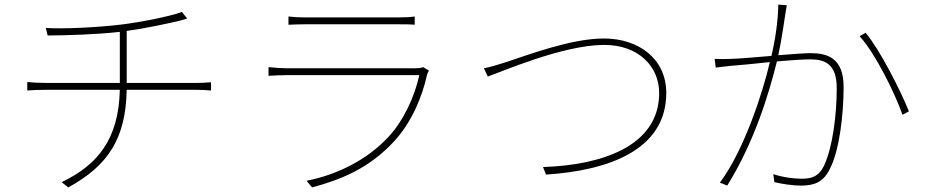

<svg xmlns="http://www.w3.org/2000/svg" viewBox="-20 -794 4040 838"><path d="M180 -672 188 -639C276 -640 397 -643 503 -655V-432H182C153 -432 116 -434 99 -436V-399C121 -401 151 -402 184 -402H503C498 -188 408 -75 249 1L278 24C453 -72 529 -190 533 -402H834C856 -402 884 -401 901 -399V-435C881 -433 855 -432 833 -432H533V-659C614 -670 711 -691 762 -703C775 -707 787 -710 797 -713L774 -742C726 -723 592 -697 511 -687C404 -674 254 -667 180 -672Z M1239 -722V-686C1264 -687 1286 -688 1314 -688H1716C1747 -688 1769 -688 1790 -686V-722C1769 -719 1748 -718 1717 -718H1314C1284 -718 1264 -719 1239 -722ZM1852 -486 1827 -501C1819 -497 1803 -496 1790 -496H1231C1208 -496 1182 -498 1152 -501V-463C1182 -465 1208 -466 1231 -466H1810C1791 -376 1743 -269 1675 -196C1581 -95 1450 -31 1318 -5L1342 24C1469 -10 1592 -60 1700 -177C1775 -258 1822 -368 1844 -468C1845 -473 1849 -480 1852 -486Z M2092 -496 2109 -460C2163 -478 2436 -598 2617 -598C2767 -598 2857 -504 2857 -388C2857 -154 2602 -73 2350 -65L2363 -32C2627 -49 2888 -135 2888 -388C2888 -538 2767 -626 2616 -626C2471 -626 2282 -553 2189 -523C2150 -511 2128 -503 2092 -496Z M3414 -771 3377 -774C3376 -702 3363 -617 3347 -550C3277 -544 3205 -538 3171 -537C3144 -536 3126 -536 3099 -537L3104 -499C3125 -502 3156 -505 3173 -507C3206 -509 3273 -516 3340 -523C3312 -400 3229 -139 3122 3L3154 16C3274 -177 3336 -386 3371 -526C3429 -531 3485 -535 3517 -535C3582 -535 3632 -513 3632 -410C3632 -292 3614 -153 3578 -74C3553 -20 3518 -14 3478 -14C3448 -14 3400 -19 3355 -34L3360 1C3389 8 3437 16 3475 16C3529 16 3573 5 3603 -59C3644 -139 3662 -295 3662 -415C3662 -541 3591 -562 3518 -562C3492 -562 3437 -558 3377 -553C3392 -623 3404 -710 3408 -735C3410 -749 3412 -760 3414 -771ZM3758 -651 3732 -636C3801 -560 3886 -387 3919 -293L3947 -308C3911 -398 3821 -576 3758 -651Z"/></svg>

Font: Source Han Sans JP ExtraLight
Style: Regular
Weight: 250
Designer: Ryoko NISHIZUKA 西塚涼子 (kana, bopomofo & ideographs); Paul D. Hunt (Latin, Greek & Cyrillic); Sandoll Communications 산돌커뮤니
Foundry: Adobe
Version: Version 2.001;hotconv 1.0.107;makeotfexe 2.5.65593